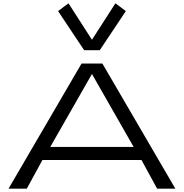

<svg xmlns="http://www.w3.org/2000/svg" viewBox="-20 -1131 1102 1151"><path d="M31.2 0 468.8 -750H593.8L1031.2 0H921.9L828.1 -171.9H234.4L140.6 0ZM281.2 -250H781.2L531.2 -687.5ZM484.4 -830.1 328.1 -1064.5 390.6 -1111.3 531.2 -892.6 671.9 -1111.3 734.4 -1064.5 578.1 -830.1Z"/></svg>

Font: Michroma
Style: Regular
Weight: 400
Designer: Vernon Adams
Foundry: Vernon Adams
Version: Version 1.100; ttfautohint (v1.8.4.7-5d5b);gftools[0.9.29]